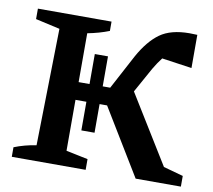

<svg xmlns="http://www.w3.org/2000/svg" viewBox="-75 -747 925 832"><g transform="rotate(10 388.0 -330.5)"><path d="M28 0V-42Q73 -60 125 -68L135 -582L28 -606V-652H352V-611Q309 -594 257 -584V-369H305V-501H363V-369H396L477 -521Q517 -593 564.5 -627Q612 -661 694 -661Q710 -661 728 -660V-514L596 -533Q578 -510 561 -481L500 -371L685 -71L772 -47V0H573L396 -291H363V-165H305V-291H257V-67L353 -47V0Z"/></g></svg>

Font: Piazzolla SC SemiBold
Style: Regular
Weight: 600
Designer: Juan Pablo del Peral
Foundry: Huerta Tipografica
Version: Version 1.330